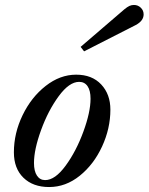

<svg xmlns="http://www.w3.org/2000/svg" viewBox="-20 -746 599 774"><path d="M36 -132Q36 -209 71 -281.5Q106 -354 164 -399.5Q222 -445 287 -445Q351 -445 388 -405.5Q425 -366 425 -304Q425 -228 391.5 -155.5Q358 -83 301.5 -37.5Q245 8 178 8Q113 8 74.5 -29.5Q36 -67 36 -132ZM345 -348Q345 -381 333 -398.5Q321 -416 299 -416Q259 -416 216.5 -358Q174 -300 145.5 -221.5Q117 -143 117 -89Q117 -56 129 -38Q141 -20 162 -20Q202 -20 244.5 -78Q287 -136 316 -215Q345 -294 345 -348ZM305 -557 482 -709Q493 -718 501.5 -722Q510 -726 520 -726Q536 -726 547.5 -715Q559 -704 559 -688Q559 -662 527 -645L319 -539Z"/></svg>

Font: Ibarra Real Nova
Style: Italic
Weight: 400
Italic angle: -22°
Designer: Jose Maria Ribagorda & Octavio Pardo
Foundry: Octavio Pardo
Version: Version 1.014